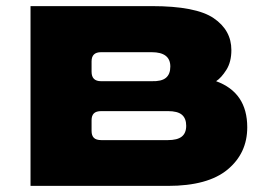

<svg xmlns="http://www.w3.org/2000/svg" viewBox="-20 -609 870 629"><path d="M688 -343Q790 -306 790 -192Q790 -107 725.5 -53.5Q661 0 530 0H80V-589H477Q622 -589 680 -549.5Q738 -510 738 -445Q738 -406 721.5 -380Q705 -354 688 -343ZM538 -391Q538 -438 477 -438H311Q280 -438 280 -408V-374Q280 -343 311 -343H477Q509 -342 523.5 -354Q538 -366 538 -391ZM590 -197Q590 -221 576 -233Q562 -245 530 -245H312Q295 -245 287.5 -237.5Q280 -230 280 -215V-180Q280 -165 287.5 -157.5Q295 -150 312 -150H530Q561 -150 575.5 -161.5Q590 -173 590 -197Z"/></svg>

Font: Dashboard
Style: Regular
Weight: 400
Designer: jaiki
Version: Version 1.000